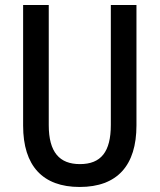

<svg xmlns="http://www.w3.org/2000/svg" viewBox="-20 -734 635 764"><path d="M523 -235V-714H421V-237C421 -130 382 -81 298 -81C217 -81 174 -128 174 -236V-714H72V-234C72 -74 150 10 297 10C447 10 523 -76 523 -235Z"/></svg>

Font: Noto Sans Armenian Condensed Medium
Style: Regular
Weight: 500
Width: 3
Designer: Monotype Design Team
Foundry: Monotype Imaging Inc.
Version: Version 2.008